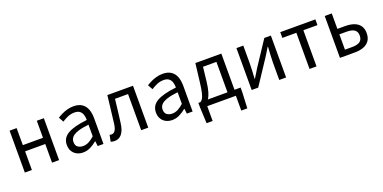

<svg xmlns="http://www.w3.org/2000/svg" viewBox="-14 -1353 4663 2340"><g transform="rotate(-20 2317.5 -182.5)"><path d="M92.1 0V-543.4H183.5V-322.5H445V-543.4H536.4V0H445V-241.9H183.5V0Z M846.2 13.4Q800.9 13.4 765.1 -4.9Q729.2 -23.2 708.4 -57.9Q687.6 -92.5 687.6 -141.3Q687.6 -230.1 767.5 -277.5Q847.3 -325 1020.7 -344.2Q1021.1 -379.4 1011.8 -410.5Q1002.5 -441.7 978.2 -461.5Q953.9 -481.3 909 -481.3Q861.6 -481.3 820.1 -462.8Q778.7 -444.3 746 -422.7L710.9 -486Q736 -502.3 768.8 -518.5Q801.6 -534.7 840.9 -545.7Q880.1 -556.8 923.5 -556.8Q990.2 -556.8 1031.8 -529.1Q1073.3 -501.4 1092.7 -451.5Q1112.1 -401.6 1112.1 -334V0H1037.2L1029.5 -64.9H1025.7Q987.6 -32.7 942.3 -9.7Q896.9 13.4 846.2 13.4ZM871.8 -60.6Q911 -60.6 946.3 -79Q981.5 -97.4 1020.7 -132.4V-283.2Q929.7 -273.1 875.8 -254.3Q822 -235.5 799 -209.1Q776.1 -182.6 776.1 -147.4Q776.1 -100.4 803.9 -80.5Q831.6 -60.6 871.8 -60.6Z M1252.8 13.4Q1237.6 13.4 1226.3 11.1Q1215 8.8 1203.5 4.7L1220.3 -79.1Q1226.1 -78.1 1231.9 -76.6Q1237.6 -75.1 1245 -75.1Q1274.1 -75.1 1292.7 -102.9Q1311.2 -130.6 1318.4 -190.5Q1329.4 -279 1339.5 -367.2Q1349.5 -455.5 1360.1 -543.4H1692.7V0H1601.3V-469H1432.2Q1423.3 -393.4 1414.6 -318.5Q1405.9 -243.6 1395.7 -167.3Q1384.1 -77.2 1348.4 -31.9Q1312.7 13.4 1252.8 13.4Z M2002.2 13.4Q1956.9 13.4 1921.1 -4.9Q1885.2 -23.2 1864.4 -57.9Q1843.6 -92.5 1843.6 -141.3Q1843.6 -230.1 1923.5 -277.5Q2003.3 -325 2176.7 -344.2Q2177.1 -379.4 2167.8 -410.5Q2158.5 -441.7 2134.2 -461.5Q2109.9 -481.3 2065 -481.3Q2017.6 -481.3 1976.1 -462.8Q1934.7 -444.3 1902 -422.7L1866.9 -486Q1892 -502.3 1924.8 -518.5Q1957.6 -534.7 1996.9 -545.7Q2036.1 -556.8 2079.5 -556.8Q2146.2 -556.8 2187.8 -529.1Q2229.3 -501.4 2248.7 -451.5Q2268.1 -401.6 2268.1 -334V0H2193.2L2185.5 -64.9H2181.7Q2143.6 -32.7 2098.3 -9.7Q2052.9 13.4 2002.2 13.4ZM2027.8 -60.6Q2067 -60.6 2102.3 -79Q2137.5 -97.4 2176.7 -132.4V-283.2Q2085.7 -273.1 2031.8 -254.3Q1978 -235.5 1955 -209.1Q1932.1 -182.6 1932.1 -147.4Q1932.1 -100.4 1959.9 -80.5Q1987.6 -60.6 2027.8 -60.6Z M2458 0V192.1H2379.4L2370 -16.5V-74.3H2917.5V-16.5L2907.8 192.1H2829.2V0ZM2747.5 -27.6V-469H2573.7L2552.8 -285.3Q2544.2 -210 2530.1 -160.5Q2516.1 -111 2498.1 -81.9Q2480.2 -52.8 2459.6 -39.1Q2439 -25.4 2417.5 -20.8L2396 -74.3Q2411.8 -83 2425 -102.5Q2438.1 -122 2450.2 -168.5Q2462.4 -214.9 2472.6 -302.5L2501.6 -543.4H2838.3V-27.6Z M3034.1 0V-543.4H3123.2V-316.1Q3123.2 -273.5 3120.3 -220.9Q3117.4 -168.3 3114.3 -115.7H3118.5Q3134.3 -141.1 3154.8 -174.2Q3175.4 -207.3 3190.2 -232.3L3395.7 -543.4H3480.8V0H3391.8V-226.7Q3391.8 -269.9 3395.2 -322.5Q3398.5 -375.1 3401.7 -427.7H3397.1Q3381.9 -402.7 3361.2 -369.2Q3340.6 -335.7 3324.8 -311.1L3118.9 0Z M3784.5 0V-469H3602.4V-543.4H4057.9V-469H3875.2V0Z M4179.1 0V-543.4H4270.5V-342.6H4373Q4437.8 -342.6 4486.1 -324.7Q4534.5 -306.8 4561.5 -269.5Q4588.5 -232.2 4588.5 -173Q4588.5 -113 4561.5 -74.7Q4534.5 -36.4 4486.1 -18.2Q4437.8 0 4373 0ZM4270.5 -73.2H4363.2Q4432.4 -73.2 4465.6 -97.2Q4498.7 -121.3 4498.7 -173.4Q4498.7 -224.7 4465.6 -248.4Q4432.4 -272 4363.2 -272H4270.5Z"/></g></svg>

Font: Noto Sans KR Thin
Style: Regular
Weight: 100
Designer: Ryoko NISHIZUKA 西塚涼子 (kana, bopomofo & ideographs); Paul D. Hunt (Latin, Greek & Cyrillic); Sandoll Communications 산돌커뮤니
Foundry: Adobe
Version: Version 2.004-H2;hotconv 1.0.118;makeotfexe 2.5.65603